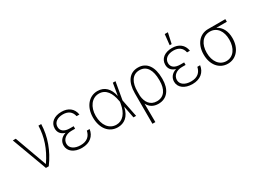

<svg xmlns="http://www.w3.org/2000/svg" viewBox="-41 -1578 3487 2595"><g transform="rotate(-30 1702.5 -280.5)"><path d="M244 0H288.4C414.1 -170.5 479.8 -355.1 485.4 -545.5H442.1C436.4 -375.4 386.4 -217 272.4 -48.7H268.5L88.4 -545.5H42.3Z M850.5 -290.1V-301.1H792.6C704.2 -301.1 655.5 -339.1 656.2 -402.3C657 -469.1 714.1 -512.4 803.3 -512.4C884.2 -512.4 937.1 -474.4 952.8 -398.8H997.2C981.9 -497.9 909.4 -552.6 803.3 -552.6C688.9 -552.6 612.9 -493.6 612.9 -400.6C612.6 -343.8 642 -297.9 711.3 -278.1C638.5 -255.7 601.9 -204.2 601.9 -142C601.9 -53.6 680.8 9.9 804.7 9.9C928.3 9.9 1004.3 -58.2 1018.5 -160.2H975.1C958.1 -79.5 904.8 -30.9 806.1 -30.9C708.8 -30.9 646.7 -76 646.3 -142.4C646.3 -213.4 709.5 -261.7 792.6 -261.7H850.5Z M1362.9 11.4C1460.2 11.7 1544.7 -44 1573.5 -187.1H1574.2L1610.4 0H1651.6L1596.9 -272.7L1644.5 -545.5H1603.3L1571.7 -356.9H1571C1546.5 -479 1475.9 -552.6 1364.7 -552.6C1230.1 -552.6 1134.9 -436.1 1134.9 -271.7C1134.9 -104.4 1223.4 11 1362.9 11.4ZM1557.5 -273.8 1553.6 -249.6C1531.2 -107.2 1460.9 -28.8 1362.9 -28.8C1250.7 -28.8 1178.3 -128.9 1178.3 -271.3C1178.3 -412.6 1255.3 -512.4 1364.7 -512.4C1475.1 -512.4 1532 -418.7 1554 -293Z M1789.1 203.1H1834.9L1832.7 -85.6C1864.7 -23.1 1919.4 11 1997.5 11C2134.9 11 2209.2 -95.5 2209.2 -251.1V-264.6C2209.2 -442.1 2135.3 -553.6 1997.5 -553.6C1865.4 -553.6 1789.1 -452.1 1789.1 -273.1ZM1831.7 -207.7 1831.3 -273.8C1829.9 -413 1882.8 -512.4 1997.5 -512.4C2111.9 -512.4 2165.1 -415.1 2165.1 -264.6V-251.1C2165.1 -121.1 2111.5 -29.5 1996.4 -29.5C1892.8 -29.5 1840.9 -106.9 1831.7 -207.7Z M2574.9 -290.1V-301.1H2517C2428.6 -301.1 2380 -339.1 2380.7 -402.3C2381.4 -469.1 2438.6 -512.4 2527.7 -512.4C2608.7 -512.4 2661.6 -474.4 2677.2 -398.8H2721.6C2706.3 -497.9 2633.9 -552.6 2527.7 -552.6C2413.4 -552.6 2337.4 -493.6 2337.4 -400.6C2337 -343.8 2366.5 -297.9 2435.7 -278.1C2362.9 -255.7 2326.3 -204.2 2326.3 -142C2326.3 -53.6 2405.2 9.9 2529.1 9.9C2652.7 9.9 2728.7 -58.2 2742.9 -160.2H2699.6C2682.5 -79.5 2629.3 -30.9 2530.5 -30.9C2433.2 -30.9 2371.1 -76 2370.7 -142.4C2370.7 -213.4 2433.9 -261.7 2517 -261.7H2574.9ZM2521.7 -599.8H2552.6L2588.4 -764.2H2539.4Z M2856.2 -258.2C2856.2 -102.6 2946 11 3081 11C3216.6 11 3305.4 -104.8 3305.4 -256.7V-261.4C3305.4 -366.8 3263.8 -449.9 3185.4 -488.3H3349.4V-529.5H3080.6C2943.2 -529.5 2856.2 -415.5 2856.2 -262.8ZM2904.1 -262.8C2904.1 -391 2968.4 -488.3 3082.4 -488.3C3195.3 -488.3 3257.8 -391.7 3257.8 -266.7V-261.4C3257.8 -128.6 3190.3 -30.2 3081 -30.2C2971.6 -30.2 2904.1 -128.2 2904.1 -258.2Z"/></g></svg>

Font: Karasuma Gothic
Style: Thin
Weight: 200
Designer: Rasmus Andersson / Ryoko Ishizuka
Foundry: rsms
Version: Version 1.00